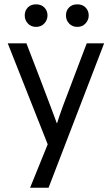

<svg xmlns="http://www.w3.org/2000/svg" viewBox="-20 -674 521 894"><path d="M287.1 -602.1Q287.1 -625 301.8 -639.6Q315.9 -653.8 339.8 -653.8Q363.8 -653.8 377.9 -639.6Q393.1 -624.5 393.1 -602.1Q393.1 -580.6 377.9 -564.5Q363.3 -548.8 339.8 -548.8Q316.4 -548.8 301.8 -564.5Q287.1 -580.1 287.1 -602.1ZM95.2 -602.1Q95.2 -625 109.9 -639.6Q124 -653.8 147.9 -653.8Q171.9 -653.8 186 -639.6Q201.2 -624.5 201.2 -602.1Q201.2 -580.6 186 -564.5Q171.4 -548.8 147.9 -548.8Q124.5 -548.8 109.9 -564.5Q95.2 -580.1 95.2 -602.1ZM120.1 200.2 202.1 -2 16.1 -472.2H103Q110.8 -452.1 167 -306.2Q174.8 -284.7 191.4 -241.7Q205.1 -206.1 214.4 -181.2Q219.7 -167 232.9 -131.8Q242.7 -106 244.1 -101.1H246.1Q250 -115.2 255.9 -131.8Q264.6 -156.7 273.4 -181.2Q282.7 -206.1 296.4 -241.7Q313 -284.7 320.8 -306.2Q353.5 -391.1 383.8 -472.2H464.8L206.1 200.2Z"/></svg>

Font: Post Grotesk Regular
Style: Regular
Weight: 500
Version: 0.900; ttfautohint (v0.96) -l 8 -r 50 -G 200 -x 14 -w "gGD" 